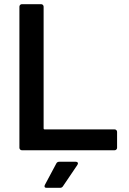

<svg xmlns="http://www.w3.org/2000/svg" viewBox="-20 -720 617 920"><path d="M85 -700H177Q182 -700 185.5 -696.5Q189 -693 189 -688V-105Q189 -100 194 -100H529Q534 -100 537.5 -96.5Q541 -93 541 -88V-12Q541 -7 537.5 -3.5Q534 0 529 0H85Q80 0 76.5 -3.5Q73 -7 73 -12V-688Q73 -693 76.5 -696.5Q80 -700 85 -700ZM265 55H343Q350 55 352.5 59.5Q355 64 351 70L282 172Q277 180 268 180H203Q196 180 194 176Q192 172 195 166L250 63Q254 55 265 55Z"/></svg>

Font: Barlow SemiBold
Style: Regular
Weight: 600
Designer: Jeremy Tribby
Foundry: Tribby Type
Version: Version 1.422